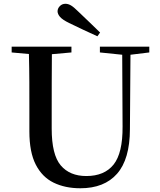

<svg xmlns="http://www.w3.org/2000/svg" viewBox="-20 -983 849 1021"><path d="M512.2 -810.1 498 -790Q460 -807.1 422.1 -825Q384.3 -842.8 347.2 -860.8Q311.5 -878.4 298.8 -893.6Q286.1 -908.7 286.1 -922.9Q286.1 -938 298.1 -950.4Q310.1 -962.9 328.1 -962.9Q342.8 -962.9 357.9 -953.9Q373 -944.8 397 -920.9Q424.8 -894.5 453.9 -866.5Q482.9 -838.4 512.2 -810.1ZM511.2 -704.1V-734.9H773.9V-704.1L673.8 -691.9L670.9 -295.9Q670.4 -136.2 602.5 -59.1Q534.7 18.1 407.2 18.1Q326.2 18.1 265.1 -11.7Q204.1 -41.5 170.2 -107.7Q136.2 -173.8 136.2 -284.2V-397Q136.2 -471.2 136 -546.1Q135.7 -621.1 133.8 -695.8L42 -704.1V-734.9H359.9V-704.1L255.9 -694.8Q255.4 -621.6 255.1 -546.9Q254.9 -472.2 254.9 -397V-298.8Q254.9 -160.2 303 -103.5Q351.1 -46.9 439 -46.9Q535.2 -46.9 584 -107.9Q632.8 -168.9 631.8 -310.1L629.9 -691.9Z"/></svg>

Font: Source Han Serif TW SemiBold
Style: Regular
Weight: 600
Designer: Ryoko NISHIZUKA Ë•øÂ°öÊ∂ºÂ≠ê (kana & ideographs); Frank Grie√ühammer (Latin, Greek & Cyrillic); Wenlong ZHANG Âº†ÊñáÈæô 
Foundry: Adobe
Version: Version 2.003;hotconv 1.1.1;makeotfexe 2.6.0